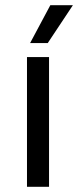

<svg xmlns="http://www.w3.org/2000/svg" viewBox="-20 -720 301 740"><path d="M84 0ZM84 -500H169V0H84ZM174 -700H261L164 -554H96Z"/></svg>

Font: Sarabun
Style: Regular
Weight: 400
Designer: Suppakit Chalermlarp | Katatrad Co.,Ltd.
Foundry: Cadson Demak Co.,Ltd.
Version: Version 1.000; ttfautohint (v1.6)